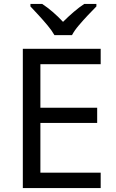

<svg xmlns="http://www.w3.org/2000/svg" viewBox="-20 -964 596 984"><path d="M496 0H97V-714H496V-635H187V-412H478V-334H187V-79H496ZM259 -784Q246 -807 224 -833.5Q202 -860 178 -886Q154 -912 136 -931V-944H196Q222 -927 250 -903Q278 -879 303 -852Q330 -879 358 -903Q386 -927 412 -944H474V-931Q455 -912 430.5 -886Q406 -860 383.5 -833.5Q361 -807 349 -784Z"/></svg>

Font: Noto Sans Telugu
Style: Regular
Weight: 400
Designer: Jelle Bosma - Monotype Design Team
Foundry: Monotype Imaging Inc.
Version: Version 2.003